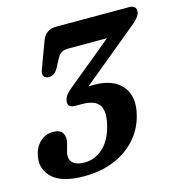

<svg xmlns="http://www.w3.org/2000/svg" viewBox="-106 -795 848 902"><g transform="rotate(-15 318.0 -343.5)"><path d="M505.5 -199Q489 -134 445.5 -86.2Q402 -38.5 337.8 -12.8Q273.5 13 195.5 13Q87.5 13 41.2 -29.8Q-5 -72.5 7.5 -135Q14.5 -175.5 41.2 -201Q68 -226.5 104 -226.5Q138.5 -226.5 151 -206.8Q163.5 -187 154.5 -153.5L145 -119Q136.5 -86 154 -67.5Q171.5 -49 214 -49Q260.5 -49 300 -82.8Q339.5 -116.5 357 -182.5Q376 -253 355.2 -285.2Q334.5 -317.5 269.5 -317.5H239Q198.5 -317.5 205 -352Q208 -367 218.2 -380Q228.5 -393 246 -406.5L464.5 -586H275Q254.5 -586 241.8 -577.5Q229 -569 219.5 -550L200.5 -514.5Q193 -499 181.5 -489.5Q170 -480 153.5 -480Q137.5 -480.5 130 -490.8Q122.5 -501 131 -524L178.5 -652Q196.5 -700 247.5 -700H603Q621 -700 629.5 -690.8Q638 -681.5 635 -667Q632.5 -652.5 619 -637.5Q605.5 -622.5 577.5 -600.5L321.5 -389.5Q333.5 -390.5 345.5 -390.5Q443.5 -390.5 485.8 -337.8Q528 -285 505.5 -199Z"/></g></svg>

Font: Fraunces 72pt S100 SemiBold
Style: Italic
Weight: 600
Italic angle: -16°
Version: Version 1.000; ttfautohint (v1.8.3)